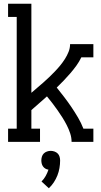

<svg xmlns="http://www.w3.org/2000/svg" viewBox="-20 -755 540 1022"><path d="M23 0V-70H69V-665H23V-735H147V-261Q163 -275 179 -288.5Q195 -302 211 -316Q227 -330 242.5 -345Q258 -360 272.5 -375Q287 -390 300.5 -406.5Q314 -423 325.5 -441Q337 -459 345 -479Q353 -499 353 -520H477V-450H413Q402 -427 386.5 -405.5Q371 -384 354 -364.5Q337 -345 319 -326Q301 -307 282 -289Q302 -264 322 -238Q342 -212 360.5 -184.5Q379 -157 395.5 -129Q412 -101 424 -70H477V0H361Q361 -23 353.5 -45.5Q346 -68 335.5 -88.5Q325 -109 312.5 -129Q300 -149 286.5 -168Q273 -187 259 -205.5Q245 -224 230 -242Q209 -223 188 -205Q167 -187 147 -169V-70H193V0ZM240 247 201 211Q214 198 223 182Q232 166 238 148Q229 147 221.5 142.5Q214 138 209 131Q204 124 202 115.5Q200 107 200 99Q200 89 203 79Q206 69 213 62Q220 55 230 51.5Q240 48 250 48Q260 48 270 51.5Q280 55 287 62Q294 69 297 79Q300 89 300 99Q300 119 296.5 139.5Q293 160 285.5 179Q278 198 266.5 215.5Q255 233 240 247Z"/></svg>

Font: Iosevka Curly Slab
Style: Regular
Weight: 400
Monospace: yes
Designer: Belleve Invis
Foundry: Belleve Invis
Version: Version 22.1.2; ttfautohint (v1.8.4)